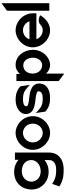

<svg xmlns="http://www.w3.org/2000/svg" viewBox="846 -1542 901 2633"><g transform="rotate(-90 1296.5 -225.5)"><path d="M14 -245C14 -104 126 -9 256 -9C326 -9 378 -32 418 -65V-4C418 59 371 94 286 94C226 94 179 92 107 49L91 39L57 139L67 145C148 193 214 197 286 197C449 197 521 104 521 2V-471H422V-423C382 -456 327 -482 256 -482C93 -482 14 -362 14 -245ZM122 -245C122 -316 179 -377 263 -377C361 -377 418 -323 418 -245C418 -181 358 -118 263 -118C174 -118 122 -180 122 -245Z M558 -226C558 -95 672 11 790 11C908 11 1020 -95 1020 -226C1020 -357 908 -462 790 -462C672 -462 558 -357 558 -226ZM660 -226C660 -301 719 -361 790 -361C861 -361 918 -301 918 -226C918 -151 861 -90 790 -90C719 -90 660 -151 660 -226Z M1049 -323C1049 -237 1123 -209 1188 -198C1236 -188 1295 -188 1332 -174C1350 -168 1361 -162 1361 -146C1361 -109 1324 -90 1263 -90C1189 -90 1151 -103 1094 -156L1063 -185L1082 -56C1136 -2 1203 11 1268 11C1408 11 1468 -57 1468 -138C1468 -204 1424 -237 1375 -255C1314 -279 1233 -272 1181 -291C1163 -297 1156 -302 1156 -316C1156 -345 1191 -361 1248 -361C1322 -361 1361 -348 1418 -295L1449 -266L1430 -395C1376 -449 1308 -462 1243 -462C1135 -462 1049 -401 1049 -323Z M1501 129 1604 205V-45C1632 -13 1671 11 1723 11C1819 11 1930 -84 1930 -225C1930 -342 1850 -462 1723 -462C1670 -462 1630 -438 1599 -403V-451H1501ZM1604 -225C1604 -303 1646 -357 1718 -357C1780 -357 1822 -296 1822 -225C1822 -160 1783 -98 1718 -98C1647 -98 1604 -161 1604 -225Z M1964 -226C1964 -95 2079 11 2198 11C2275 11 2350 -38 2395 -111L2404 -126L2388 -133C2387 -133 2319 -164 2280 -126C2257 -104 2229 -90 2198 -90C2142 -90 2094 -126 2075 -177H2431V-224C2431 -356 2317 -462 2198 -462C2079 -462 1964 -357 1964 -226ZM2074 -272C2092 -324 2140 -361 2198 -361C2255 -361 2303 -325 2321 -272Z M2466 0H2569V-656L2466 -580Z"/></g></svg>

Font: Charger Sport
Style: BlkNrw
Weight: 900
Designer: Jasper
Foundry: Cannot Into Space Fonts
Version: Version 1.1